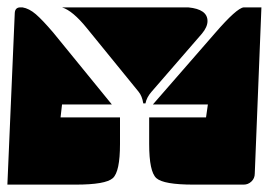

<svg xmlns="http://www.w3.org/2000/svg" viewBox="-20 -510 730 520"><path d="M148 -490H490Q542 -485 542 -453Q542 -437 527 -419L390 -261Q377 -246 374 -230H368Q365 -250 355 -262L215 -434Q177 -481 148 -490ZM384 -120V-192H538L543 -227H394L563 -421Q621 -488 640 -490H688L670 -40Q670 -27 661 -18.5Q652 -10 640 -10H504Q423 -10 403.5 -27.5Q384 -45 384 -120ZM0 -10 20 -475Q21 -490 35 -490H41Q59 -487 77 -471.5Q95 -456 124 -422L283 -227H148L144 -192H305V-120Q305 -45 285.5 -27.5Q266 -10 185 -10Z"/></svg>

Font: PrimecolorCV1
Style: Medium
Weight: 500
Designer: gluk
Foundry: gluk
Version: Version 0.672